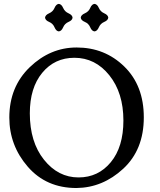

<svg xmlns="http://www.w3.org/2000/svg" viewBox="-20 -944 810 974"><path d="M367.7 9.8Q214.8 9.8 121.1 -98.1Q27.3 -206.1 27.3 -347.7Q27.3 -503.4 131.1 -603.3Q234.9 -703.1 368.7 -703.1Q511.7 -703.1 610.6 -606.4Q709.5 -509.8 709.5 -348.6Q709.5 -184.6 605.2 -88.1Q501 8.3 367.7 9.8ZM378.4 -43.9Q478.5 -43.9 542.2 -121.3Q606 -198.7 606 -332.5Q606 -473.1 534.7 -562Q463.4 -650.9 357.4 -650.9Q257.3 -650.9 194.3 -574.7Q131.3 -498.5 131.3 -369.1Q131.3 -223.6 203.1 -133.8Q274.9 -43.9 378.4 -43.9ZM459.5 -784.7Q445.8 -786.1 437.7 -805.4Q429.7 -824.7 410.4 -832.8Q391.1 -840.8 389.6 -854.5Q391.1 -868.2 410.4 -876.5Q429.7 -884.8 437.7 -903.8Q445.8 -922.9 459.5 -924.3Q473.1 -922.9 481.4 -903.8Q489.7 -884.8 508.8 -876.5Q527.8 -868.2 529.3 -854.5Q527.8 -840.8 508.8 -832.8Q489.7 -824.7 481.4 -805.4Q473.1 -786.1 459.5 -784.7ZM278.3 -784.7Q264.6 -786.1 256.6 -805.4Q248.5 -824.7 229.2 -832.8Q210 -840.8 208.5 -854.5Q210 -868.2 229.2 -876.5Q248.5 -884.8 256.6 -903.8Q264.6 -922.9 278.3 -924.3Q292 -922.9 300.3 -903.8Q308.6 -884.8 327.6 -876.5Q346.7 -868.2 348.1 -854.5Q346.7 -840.8 327.6 -832.8Q308.6 -824.7 300.3 -805.4Q292 -786.1 278.3 -784.7Z"/></svg>

Font: Almanac
Style: Regular
Weight: 400
Designer: Eden's Almanac
Version: Version 3.501;March 28, 2021;FontCreator 13.0.0.2683 64-bit